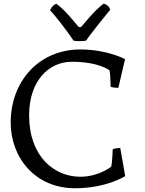

<svg xmlns="http://www.w3.org/2000/svg" viewBox="-20 -1005 790 1043"><path d="M38.1 -339.4C38.1 -148.4 171.4 17.6 387.2 17.6C558.6 17.6 660.2 -48.3 660.2 -48.3L633.3 -201.2C633.3 -201.2 610.4 -201.2 592.3 -194.3C592.3 -194.3 590.3 -122.6 584 -99.6C584 -99.6 517.6 -44.9 416 -44.9C277.3 -44.9 138.2 -151.9 138.2 -378.9C138.2 -565.9 244.6 -669.4 370.1 -669.4C519 -669.4 575.2 -622.6 575.2 -622.6C580.6 -596.2 580.6 -533.2 580.6 -533.2C598.1 -527.8 623 -527.8 623 -527.8L659.2 -683.6C659.2 -683.6 564 -736.3 416 -736.3C191.9 -736.3 38.1 -563.5 38.1 -339.4ZM378.9 -784.7C389.6 -781.7 400.9 -781.7 412.6 -781.7C423.8 -781.7 435.1 -781.7 448.2 -784.7C464.4 -812 567.9 -939.5 579.1 -952.6C571.3 -971.7 564.5 -977.5 543.5 -985.4C502 -956.1 450.2 -893.6 420.4 -857.9H407.7C377 -894.5 326.2 -958 285.6 -984.4C272.5 -979 264.2 -972.7 251.5 -949.7C288.1 -912.1 362.8 -811 378.9 -784.7Z"/></svg>

Font: Trykker
Style: Regular
Weight: 400
Designer: Magnus Gaarde
Foundry: Magnus Gaarde
Version: Version 1.001